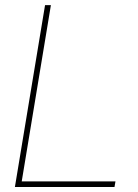

<svg xmlns="http://www.w3.org/2000/svg" viewBox="-20 -748 550 768"><path d="M39.6 0 160.2 -727.5H183.6L66.9 -22.5H441.9L438 0Z"/></svg>

Font: Inter Display Thin
Style: Italic
Weight: 100
Italic angle: -9.39999°
Designer: Rasmus Andersson
Foundry: rsms
Version: Version 4.000;git-a52131595